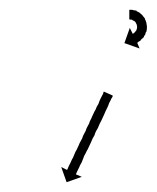

<svg xmlns="http://www.w3.org/2000/svg" viewBox="-20 -559 320 392"><path d="M210 -362Q208 -359 207 -357Q206 -354 203 -349Q202 -346 201 -343.5Q200 -341 199 -339Q197 -335 195.5 -332Q194 -329 193 -326Q190 -320 187 -313Q183 -306 180 -298Q178 -295 176 -291Q174 -287 173 -283Q171 -280 169 -276Q167 -272 166 -269Q164 -265 162.5 -261.5Q161 -258 159 -254Q157 -251 155.5 -247.5Q154 -244 152 -241Q151 -238 149.5 -234.5Q148 -231 147 -228Q146 -226 144.5 -223.5Q143 -221 142 -218Q141 -216 140 -214Q139 -212 138 -210Q136 -206 136 -205Q135 -205 135 -203L147 -198L116 -187L105 -218L117 -212Q117 -212 117 -212.5Q117 -213 118 -214Q119 -217 120 -219Q121 -221 122 -223Q123 -225 124 -227Q125 -229 126 -231.5Q127 -234 129 -237Q130 -240 131.5 -243Q133 -246 134 -249Q136 -252 137.5 -255.5Q139 -259 141 -263Q142 -266 144 -269.5Q146 -273 148 -277Q149 -281 151 -284.5Q153 -288 155 -292Q156 -296 158 -299.5Q160 -303 162 -307Q163 -311 165 -314.5Q167 -318 168 -321Q170 -325 171.5 -328.5Q173 -332 175 -335Q176 -338 177.5 -341Q179 -344 181 -347Q182 -350 183 -352.5Q184 -355 185 -357Q186 -359 187 -361Q188 -363 189 -365Q190 -366 190.5 -367.5Q191 -369 191 -370Q191 -370 192 -372L210 -364Q210 -363 210 -362.5Q210 -362 210 -362ZM245 -539Q245 -539 245 -539Q245 -539 245 -539Q245 -539 245 -539Q245 -539 245 -539Q247 -539 248 -539Q248 -539 248 -539Q248 -539 248 -539Q248 -539 248.5 -539Q249 -539 249 -539Q251 -539 253 -538Q253 -538 253 -538Q253 -538 253 -538Q253 -538 253 -538Q253 -538 253 -538Q256 -538 259 -537Q259 -537 259 -536.5Q259 -536 259 -536Q259 -536 259 -536Q259 -536 259 -536Q262 -535 265 -533Q265 -533 265 -533Q265 -533 265 -533Q265 -533 265 -533Q265 -533 265 -533Q268 -530 271 -528Q271 -528 271 -527.5Q271 -527 271 -527Q271 -527 271 -527Q271 -527 271 -527Q274 -524 276 -521Q276 -521 276 -520.5Q276 -520 276 -520Q276 -520 276 -520Q276 -520 276 -520Q278 -516 279 -512Q279 -512 279 -512Q279 -512 279 -512Q279 -512 279 -511.5Q279 -511 279 -511Q280 -507 280 -503Q280 -503 280 -503Q280 -503 280 -503Q280 -503 280 -503Q280 -503 280 -503Q280 -499 279 -495Q279 -495 279 -495Q279 -495 279 -494Q278 -494 278 -494Q278 -494 278 -494Q277 -491 276 -487Q276 -487 276 -487Q276 -487 275 -487Q275 -487 275 -487Q275 -487 275 -487Q274 -484 272 -481Q272 -481 271.5 -481Q271 -481 271 -481Q271 -481 271 -481Q271 -481 271 -481Q269 -479 267 -477Q267 -477 267 -477Q267 -477 267 -477Q267 -477 267 -476.5Q267 -476 267 -476Q265 -475 263 -474Q263 -474 263 -474Q263 -474 263 -474Q263 -474 263 -474Q263 -474 263 -474Q262 -473 261 -472Q261 -472 261 -472Q261 -472 261 -472Q260 -472 260 -472Q260 -472 260 -472Q260 -472 260 -472L265 -460L234 -471L245 -502L251 -490Q251 -490 252 -490Q252 -490 251.5 -490Q251 -490 251 -490Q251 -490 251 -490Q251 -490 251 -490Q252 -490 253 -491Q253 -491 253 -491Q253 -491 253 -491Q253 -491 252.5 -491Q252 -491 252 -491Q253 -491 254 -492Q254 -492 254 -492Q254 -492 254 -492Q254 -492 254 -492Q254 -492 254 -492Q255 -493 256 -494Q256 -494 256 -494Q256 -494 256 -494Q256 -494 256 -494Q256 -494 256 -494Q257 -495 258 -497Q258 -497 258 -497Q258 -497 258 -497Q258 -496 258 -496Q258 -496 258 -496Q259 -498 259 -500Q259 -500 259 -500Q259 -500 259 -500Q259 -500 259 -499.5Q259 -499 259 -499Q260 -502 260 -504Q260 -504 260 -504Q260 -504 260 -504Q260 -503 260 -503Q260 -503 260 -503Q260 -505 259 -508Q259 -508 259 -508Q259 -508 259 -507Q260 -507 260 -507Q260 -507 260 -507Q259 -509 258 -511Q258 -511 258 -511Q258 -511 258 -511Q258 -511 258 -511Q258 -511 258 -511Q257 -513 256 -515Q256 -515 256 -514.5Q256 -514 256 -514Q256 -514 256 -514Q256 -514 256 -514Q255 -516 253 -517Q253 -517 253 -517Q253 -517 253 -517Q254 -517 254 -516.5Q254 -516 254 -516Q252 -517 250 -518Q250 -518 250.5 -518Q251 -518 251 -518Q251 -518 251 -518Q251 -518 251 -518Q249 -519 248 -519Q248 -519 248 -519Q248 -519 248 -519Q248 -519 248 -519Q248 -519 248 -519Q247 -519 246 -519Q246 -519 246 -519Q246 -519 246 -519Q246 -519 246 -519Q246 -519 246 -519Q245 -519 245 -519Q245 -519 245 -519Q245 -519 245 -519Q245 -519 245 -519Q245 -519 245 -519Q245 -519 244 -520V-539Q245 -539 245 -539Z"/></svg>

Font: FRB American Cursive Just Arrows
Style: Italic
Weight: 400
Italic angle: -25°
Version: Version 2.0;Modular Font Editor K font №1